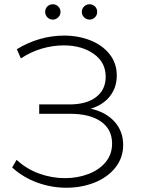

<svg xmlns="http://www.w3.org/2000/svg" viewBox="-20 -876 671 901"><path d="M558 -196Q558 -135 521 -89Q484 -43 423 -19Q362 5 291 5Q222 5 155.5 -19Q89 -43 37 -90L58 -126Q104 -83 163.5 -61.5Q223 -40 285 -40Q344 -40 395 -59.5Q446 -79 476 -115.5Q506 -152 506 -202Q506 -269 454 -305.5Q402 -342 308 -342H164V-386H306Q386 -386 431 -420.5Q476 -455 476 -516Q476 -584 419.5 -623.5Q363 -663 279 -663Q228 -663 176.5 -648Q125 -633 78 -602L59 -645Q111 -677 167.5 -693Q224 -709 280 -709Q348 -709 404.5 -686.5Q461 -664 494.5 -621.5Q528 -579 528 -522Q528 -465 495.5 -424Q463 -383 406 -366Q477 -350 517.5 -305Q558 -260 558 -196ZM192 -820Q192 -836 202.5 -846Q213 -856 228 -856Q243 -856 253.5 -845.5Q264 -835 264 -820Q264 -805 253 -794.5Q242 -784 228 -784Q213 -784 202.5 -794.5Q192 -805 192 -820ZM364 -820Q364 -835 374.5 -845.5Q385 -856 400 -856Q415 -856 425.5 -846Q436 -836 436 -820Q436 -805 425.5 -794.5Q415 -784 400 -784Q386 -784 375 -794.5Q364 -805 364 -820Z"/></svg>

Font: Montserrat Atlas Light
Style: Regular
Weight: 300
Designer: Julieta Ulanovsky
Foundry: Julieta Ulanovsky
Version: Version 7.200